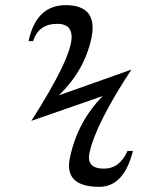

<svg xmlns="http://www.w3.org/2000/svg" viewBox="-20 -721 631 742"><path d="M363.8 1Q246.6 1 246.6 -81.1Q246.6 -95.7 250.5 -112.8Q279.8 -251 377.4 -350.1L101.1 -253.9Q256.8 -497.6 256.8 -578.1Q256.8 -628.9 201.7 -628.9Q128.9 -628.9 107.9 -562H90.3Q119.6 -699.7 232.4 -701.2Q337.9 -701.2 337.9 -613.8Q337.9 -594.7 333 -572.3Q306.2 -448.2 207.5 -352.5L487.8 -452.1Q349.1 -240.7 325.7 -129.4Q323.7 -120.1 323.7 -112.3Q323.7 -69.3 381.8 -69.3Q442.9 -69.3 472.7 -137.7H493.7Q459 1 363.8 1Z"/></svg>

Font: Munson
Style: Italic
Weight: 400
Italic angle: -12°
Designer: Paul James MIller
Foundry: High-Logic / Made with FontCreator
Version: Version 2.10;May 5, 2019;FontCreator 11.5.0.2430 64-bit